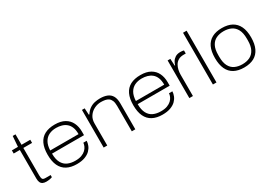

<svg xmlns="http://www.w3.org/2000/svg" viewBox="8 -1517 3249 2323"><g transform="rotate(-30 1632.0 -355.5)"><path d="M195 11Q164 11 144.5 1Q125 -9 116 -30Q107 -51 107 -81V-482H21V-526H106L117 -672H156V-526H278V-482H156V-100Q156 -65 164 -49Q172 -33 207 -33H278V-3Q266 2 251.5 5Q237 8 222 9.5Q207 11 195 11Z M621 12Q540 12 483.5 -18Q427 -48 398 -109Q369 -170 369 -263Q369 -356 398 -417Q427 -478 484 -508Q541 -538 625 -538Q709 -538 763 -507Q817 -476 843 -422Q869 -368 869 -299V-249H422Q422 -170 448 -122Q474 -74 519.5 -53.5Q565 -33 625 -33Q678 -33 713.5 -46.5Q749 -60 771 -81Q793 -102 804 -127Q815 -152 816 -174H863Q862 -143 849 -110.5Q836 -78 808.5 -50.5Q781 -23 734.5 -5.5Q688 12 621 12ZM422 -293H818Q818 -352 802 -390.5Q786 -429 758 -451.5Q730 -474 694.5 -484Q659 -494 619 -494Q562 -494 519 -473Q476 -452 450.5 -408Q425 -364 422 -293Z M1000 0V-526H1038L1043 -434H1051Q1078 -476 1112 -499Q1146 -522 1183 -530Q1220 -538 1256 -538Q1315 -538 1356.5 -521Q1398 -504 1420 -465.5Q1442 -427 1442 -361V0H1393V-355Q1393 -401 1381.5 -428.5Q1370 -456 1350 -470Q1330 -484 1303 -489Q1276 -494 1245 -494Q1197 -494 1152 -472Q1107 -450 1078.5 -408.5Q1050 -367 1050 -308V0Z M1818 12Q1737 12 1680.5 -18Q1624 -48 1595 -109Q1566 -170 1566 -263Q1566 -356 1595 -417Q1624 -478 1681 -508Q1738 -538 1822 -538Q1906 -538 1960 -507Q2014 -476 2040 -422Q2066 -368 2066 -299V-249H1619Q1619 -170 1645 -122Q1671 -74 1716.5 -53.5Q1762 -33 1822 -33Q1875 -33 1910.5 -46.5Q1946 -60 1968 -81Q1990 -102 2001 -127Q2012 -152 2013 -174H2060Q2059 -143 2046 -110.5Q2033 -78 2005.5 -50.5Q1978 -23 1931.5 -5.5Q1885 12 1818 12ZM1619 -293H2015Q2015 -352 1999 -390.5Q1983 -429 1955 -451.5Q1927 -474 1891.5 -484Q1856 -494 1816 -494Q1759 -494 1716 -473Q1673 -452 1647.5 -408Q1622 -364 1619 -293Z M2197 0V-526H2235L2240 -429H2246Q2251 -450 2265.5 -475.5Q2280 -501 2308 -519.5Q2336 -538 2380 -538Q2394 -538 2407.5 -536.5Q2421 -535 2429 -532V-489H2398Q2354 -489 2324.5 -471.5Q2295 -454 2278 -425Q2261 -396 2254 -363Q2247 -330 2247 -300V0Z M2526 0V-723H2576V0Z M2959 12Q2877 12 2820.5 -18.5Q2764 -49 2735.5 -110.5Q2707 -172 2707 -263Q2707 -356 2735.5 -416.5Q2764 -477 2820.5 -507.5Q2877 -538 2959 -538Q3042 -538 3098 -507.5Q3154 -477 3183 -416.5Q3212 -356 3212 -263Q3212 -172 3183 -110.5Q3154 -49 3098 -18.5Q3042 12 2959 12ZM2959 -33Q3019 -33 3063.5 -54.5Q3108 -76 3133.5 -124Q3159 -172 3159 -251V-276Q3159 -356 3133.5 -403.5Q3108 -451 3063.5 -472.5Q3019 -494 2959 -494Q2900 -494 2855 -472.5Q2810 -451 2785 -403.5Q2760 -356 2760 -276V-251Q2760 -172 2785 -124Q2810 -76 2855 -54.5Q2900 -33 2959 -33Z"/></g></svg>

Font: Archivo SemiExpanded Thin
Style: Regular
Weight: 250
Width: 6
Designer: Hector Gatti
Foundry: Omnibus-Type
Version: Version 2.001